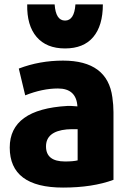

<svg xmlns="http://www.w3.org/2000/svg" viewBox="-20 -827 580 868"><path d="M493 -14Q398 21 265 21Q24 21 24 -160Q24 -333 284 -348Q297 -349 330 -346Q325 -427 242 -427Q172 -427 94 -396L65 -517Q159 -553 265 -553Q466 -553 488 -387Q493 -352 493 -320ZM331 -102V-243Q291 -243 282 -242Q188 -233 188 -165Q188 -97 274 -97Q311 -97 331 -102ZM103 -807H227Q232 -734 274 -734Q316 -734 321 -807H445Q445 -711 401.5 -659.5Q358 -608 274 -608Q190 -608 145.5 -660Q101 -712 103 -807Z"/></svg>

Font: Repo
Style: ExtraBold
Weight: 800
Designer: Stefan Peev
Foundry: Context Ltd
Version: Version 001.000